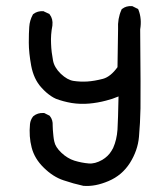

<svg xmlns="http://www.w3.org/2000/svg" viewBox="-20 -561 540 628"><path d="M252.9 46.9Q219.7 39.6 188 28.8Q153.8 17.6 123.5 -12.2Q92.8 -42 83.5 -78.6Q74.2 -114.3 78.1 -155.3Q79.6 -168.9 87.9 -179.7L88.9 -180.7L89.4 -181.2Q103 -192.4 122.6 -191.4H124.5L126.5 -190.4L140.1 -183.6L142.1 -182.6L143.6 -180.7Q153.3 -168.5 152.3 -150.4Q152.3 -143.6 152.8 -137.5Q153.3 -131.3 153.8 -125.7Q154.3 -120.1 154.8 -115.2Q155.3 -110.4 156 -106Q156.7 -101.6 157.7 -97.7Q161.1 -80.1 180.7 -61.5Q190.4 -52.2 201.2 -45.7Q211.9 -39.1 223.1 -35.6Q247.1 -28.3 270 -26.4Q290.5 -24.4 314.5 -38.1Q319.3 -41 323.5 -44.2Q327.6 -47.4 331.5 -51Q335.4 -54.7 338.6 -58.8Q341.8 -63 344.7 -67.6Q347.7 -72.3 350.1 -77.1Q353 -84 355.5 -91.1Q357.9 -98.1 359.6 -105.5Q361.3 -112.8 362.5 -120.8Q363.8 -128.9 364.3 -137.2Q366.2 -168.9 367.7 -245.6Q357.4 -241.2 347.2 -237.8Q336.9 -234.4 326.7 -231.9Q299.3 -224.6 271.5 -222.2Q242.7 -219.7 214.4 -224.1Q200.2 -226.6 187.5 -230Q174.8 -233.4 163.1 -237.8Q155.3 -241.2 147.2 -246.6Q139.2 -252 131.3 -258.8Q123.5 -265.6 115.2 -274.9Q90.3 -302.2 82 -346.2Q78.1 -367.7 76.2 -386.2Q74.2 -404.8 74.2 -421.4Q74.2 -453.6 75.7 -473.1Q77.1 -494.1 86.9 -512.2L87.9 -514.2L89.8 -515.6Q96.2 -520.5 104 -522.7Q111.8 -524.9 120.6 -524.4H122.6L124 -523.4L138.7 -516.6L141.1 -515.6L142.6 -513.7Q153.8 -499 151.4 -478.5V-478V-477.5Q145.5 -447.8 147 -418.5Q147.5 -403.8 149.2 -389.9Q150.9 -376 153.3 -363.8Q157.2 -340.8 178.7 -319.8Q189.5 -309.6 200 -303.7Q210.4 -297.9 220.2 -296.4Q242.7 -293 265.6 -294.4Q288.6 -295.9 316.9 -303.2Q341.8 -310.1 364.3 -341.3L366.2 -465.8Q364.3 -500 377 -528.3L377.9 -530.8L379.9 -532.2Q392.6 -542 410.6 -541H412.6L414.6 -540L428.2 -533.2L431.6 -531.7L433.1 -528.3Q444.3 -499.5 438.5 -464.8Q440.4 -254.9 439.5 -206.5Q438.5 -157.7 434.6 -113.8Q432.6 -90.8 425 -69.3Q417.5 -47.9 404.8 -27.8Q378.9 12.7 335 31.2Q291.5 49.8 253.9 46.9H253.4Z"/></svg>

Font: NaikaiFont
Style: Bold
Weight: 700
Version: Version 1.89